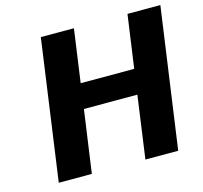

<svg xmlns="http://www.w3.org/2000/svg" viewBox="-102 -813 978 925"><g transform="rotate(-15 387.0 -350.0)"><path d="M610.4 -700.2H774.4L675.8 0H512.2L555.7 -312H289.1L245.1 0H80.1L178.2 -700.2H343.3L306.2 -436H573.2Z"/></g></svg>

Font: Fivo Sans
Style: Italic
Weight: 700
Designer: Alexander Slobzheninov
Foundry: Alexander Slobzheninov
Version: 1.0